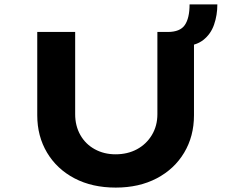

<svg xmlns="http://www.w3.org/2000/svg" viewBox="-20 -845 1048 871"><path d="M505 6Q398 6 318 -36Q238 -78 193.5 -152.5Q149 -227 149 -322V-700H321V-327Q321 -274 344.5 -232.5Q368 -191 410 -168Q452 -145 504 -145Q559 -145 601.5 -168Q644 -191 669 -232.5Q694 -274 694 -327V-700H741Q797 -700 818.5 -731.5Q840 -763 840 -825H966Q966 -776 951 -733Q936 -690 902 -663.5Q868 -637 813 -636L860 -672V-322Q860 -227 815.5 -152.5Q771 -78 691 -36Q611 6 505 6Z"/></svg>

Font: Lexend Tera
Style: Bold
Weight: 700
Designer: Bonnie Shaver-Troup, Thomas Jockin
Foundry: Lexend
Version: Version 1.007